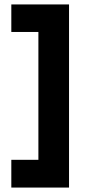

<svg xmlns="http://www.w3.org/2000/svg" viewBox="-20 -749 392 865"><path d="M291 -729V96H31V-29H153V-605H31V-729Z"/></svg>

Font: Outfit Extra Bold
Style: Regular
Weight: 800
Designer: Rodrigo Fuenzalida
Foundry: fragTYPE
Version: Version 1.000